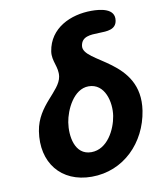

<svg xmlns="http://www.w3.org/2000/svg" viewBox="-86 -828 741 902"><g transform="rotate(-10 285.0 -377.0)"><path d="M71 -247C48 -101 132 7 279 7C432 7 544 -109 567 -257C604 -498 327 -526 340 -607C353 -693 503 -612 516 -696C525 -754 454 -761 412 -761C313 -761 210 -715 193 -606C186 -559 216 -529 209 -483C198 -414 90 -368 71 -247ZM214 -264C223 -321 265 -414 337 -414C415 -414 437 -321 427 -257C417 -194 374 -107 297 -107C217 -107 204 -201 214 -264Z"/></g></svg>

Font: Asimov Print
Style: Regular
Weight: 500
Designer: Google
Version: Version 2.000980: 2014